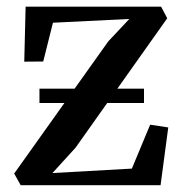

<svg xmlns="http://www.w3.org/2000/svg" viewBox="-20 -542 536 562"><path d="M358.5 -486.5 135 -475.5 106.5 -362 51 -361.5 55 -522.5H451.5L469.5 -488.5L201 -109.5L133.5 -35.5L366 -48.5L419.5 -177L472.5 -169L450 0H40.5L21.5 -34L297 -421ZM95.5 -282.5H401.5V-240.5H95.5Z"/></svg>

Font: Merriweather 96pt Medium
Style: Regular
Weight: 500
Version: Version 2.100